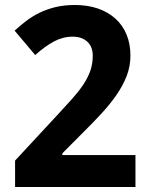

<svg xmlns="http://www.w3.org/2000/svg" viewBox="-20 -744 591 764"><path d="M519 0H40V-105L208 -286.1Q239.7 -320.3 265.6 -349.1Q291.5 -377.9 310.1 -405.3Q328.6 -432.6 338.9 -460.9Q349.1 -489.3 349.1 -522Q349.1 -558.1 327.4 -578.1Q305.7 -598.1 269 -598.1Q230.5 -598.1 194.8 -579.1Q159.2 -560.1 120.1 -524.9L38.1 -622.1Q60.1 -642.1 84 -660.4Q107.9 -678.7 136.7 -692.9Q165.5 -707 200.2 -715.6Q234.9 -724.1 277.8 -724.1Q329.1 -724.1 369.9 -710Q410.6 -695.8 439.5 -669.7Q468.3 -643.6 483.6 -606.4Q499 -569.3 499 -522.9Q499 -481 484.4 -442.6Q469.7 -404.3 444.3 -367.4Q418.9 -330.6 385.5 -294.2Q352.1 -257.8 314 -220.2L228 -133.8V-127H519Z"/></svg>

Font: Droid Sans
Style: Bold
Weight: 700
Foundry: Ascender Corporation
Version: Version 1.00 build 112